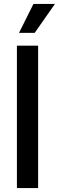

<svg xmlns="http://www.w3.org/2000/svg" viewBox="-20 -961 301 981"><path d="M174.8 0V-727.5H66.4V0ZM150.9 -940.9 77.1 -793H157.2L260.7 -940.9Z"/></svg>

Font: Inteeer Medium
Style: Regular
Weight: 500
Designer: Rasmus Andersson
Foundry: rsms
Version: Version 4.001;Glyphs 3.4 (3402)